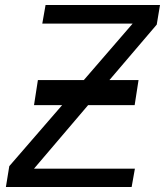

<svg xmlns="http://www.w3.org/2000/svg" viewBox="-20 -745 658 765"><path d="M17 -83 227.5 -326H115.5L131 -426H314L508.5 -651H148.5L161.5 -725H617.5L604.5 -647L416 -426H532L516.5 -326H331L115.5 -73H517.5L504.5 0H3.5Z"/></svg>

Font: JuliaMono Italic
Style: Regular
Weight: 400
Italic angle: -9°
Monospace: yes
Designer: cormullion
Foundry: corm
Version: Version 0.049; ttfautohint (v1.8.4)